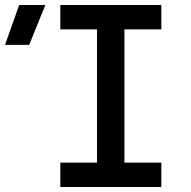

<svg xmlns="http://www.w3.org/2000/svg" viewBox="-144 -750 764 770"><path d="M-124 -570 -67 -730H38L-27 -570ZM98 0V-98H245V-632H98V-730H503V-632H355V-98H503V0Z"/></svg>

Font: JetBrains Mono SemiBold
Style: Regular
Weight: 472
Monospace: yes
Designer: Philipp Nurullin, Konstantin Bulenkov
Foundry: JetBrains
Version: Version 2.305; ttfautohint (v1.8.4.7-5d5b)